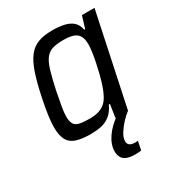

<svg xmlns="http://www.w3.org/2000/svg" viewBox="-174 -621 844 925"><g transform="rotate(-30 248.5 -159.0)"><path d="M171 8Q122 8 91 -2Q60 -12 46 -37.5Q32 -63 32 -109Q32 -135 37 -172Q42 -209 52 -257Q68 -335 85 -385.5Q102 -436 124.5 -465Q147 -494 179 -506Q211 -518 257 -518Q295 -518 323.5 -511.5Q352 -505 370 -489Q388 -473 393 -444H399L419 -510H489L381 0H311L322 -72H316Q300 -38 277.5 -20.5Q255 -3 228.5 2.5Q202 8 171 8ZM202 -59Q233 -59 254.5 -66Q276 -73 291 -87Q306 -101 317 -124Q325 -139 333.5 -164Q342 -189 349.5 -218.5Q357 -248 363 -277Q369 -306 372.5 -331.5Q376 -357 376 -372Q376 -415 355 -433Q334 -451 283 -451Q246 -451 222.5 -444.5Q199 -438 183 -418.5Q167 -399 155 -360Q143 -321 129 -255Q120 -209 114.5 -177Q109 -145 109 -123Q109 -96 118 -82Q127 -68 148 -63.5Q169 -59 202 -59ZM305 200Q276 200 258.5 192Q241 184 234 170Q227 156 227 138Q227 100 254 61Q281 22 328 -10L381 0Q364 12 344 33.5Q324 55 309.5 78Q295 101 295 122Q295 134 304 142Q313 150 335 150Q337 150 340 150Q343 150 350 149L340 198Q331 199 322 199.5Q313 200 305 200Z"/></g></svg>

Font: Saira SemiCondensed
Style: Italic
Weight: 400
Width: 4
Italic angle: -12°
Designer: Hector Gatti with collaboration of the Omnibus-Type team
Foundry: Omnibus-Type
Version: Version 1.101